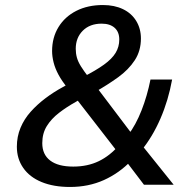

<svg xmlns="http://www.w3.org/2000/svg" viewBox="-20 -734 748 763"><path d="M258 9Q193 9 145.5 -10.5Q98 -30 72.5 -66.5Q47 -103 47 -151Q47 -191 61.5 -226Q76 -261 102 -290Q128 -319 160.5 -343.5Q193 -368 228 -387L264 -407L248 -385Q226 -412 212.5 -437Q199 -462 193 -486Q187 -510 187 -531Q187 -585 212.5 -626.5Q238 -668 283.5 -691Q329 -714 389 -714Q435 -714 469 -697.5Q503 -681 521.5 -650.5Q540 -620 540 -581Q540 -532 515.5 -494.5Q491 -457 449.5 -427Q408 -397 357 -368L359 -394L508 -197H489Q520 -238 542.5 -295.5Q565 -353 578 -418H664Q649 -335 617.5 -262.5Q586 -190 541 -135L540 -162L670 0H552L479 -96H502Q454 -46 393 -18.5Q332 9 258 9ZM271 -72Q328 -72 372.5 -93.5Q417 -115 453 -157L448 -129L275 -352L313 -348L281 -329Q245 -309 214.5 -285.5Q184 -262 166 -233Q148 -204 148 -165Q148 -120 179.5 -96Q211 -72 271 -72ZM384 -640Q337 -640 309 -612Q281 -584 281 -540Q281 -522 285.5 -505.5Q290 -489 301.5 -470.5Q313 -452 333 -426L310 -428Q361 -454 393 -477Q425 -500 439.5 -524Q454 -548 454 -577Q454 -607 435.5 -623.5Q417 -640 384 -640Z"/></svg>

Font: Nunito Sans 12pt SemiBold
Style: Italic
Weight: 600
Italic angle: -9°
Designer: Vernon Adams
Foundry: Vernon Adams
Version: Version 3.101;gftools[0.9.27]